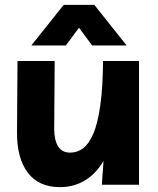

<svg xmlns="http://www.w3.org/2000/svg" viewBox="-20 -760 650 790"><path d="M227 10Q139 10 94 -50Q49 -110 50 -217L52 -509H205L203 -229Q203 -184 219 -158Q235 -132 269 -132Q298 -132 322 -150Q346 -168 364 -210Q382 -252 392.5 -325Q403 -398 404 -509H552V0H399L406 -98Q376 -46 330 -18Q284 10 227 10ZM501 -573H359L305 -646L251 -573H109L242 -740H368Z"/></svg>

Font: Livvic
Style: Bold
Weight: 700
Designer: Jacques Le Bailly, Baron von Fonthausen
Version: Version 1.001; ttfautohint (v1.8.2)